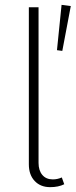

<svg xmlns="http://www.w3.org/2000/svg" viewBox="-20 -769 312 792"><path d="M237 -559 215 -562 234 -749 272 -744ZM187 3Q147 3 123 -22.5Q99 -48 99 -91V-739H139V-97Q139 -66 154.5 -47.5Q170 -29 198 -29Q217 -29 235 -37L245 -9Q221 3 187 3Z"/></svg>

Font: Cantarell Light
Style: Regular
Weight: 300
Designer: Dave Crossland, Nikolaus Waxweiler, Florian Fecher, Jacques Le Bailly, Eben Sorkin, Alexei Vanyashin, Alexios Zavras, Em
Version: Version 0.303